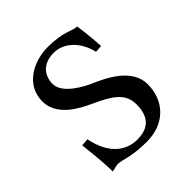

<svg xmlns="http://www.w3.org/2000/svg" viewBox="-141 -566 675 675"><g transform="rotate(-45 196.0 -229.0)"><path d="M322 -448C297 -448 278 -470 197 -470C127 -470 49 -430 49 -348C49 -275 127 -237 168 -218C233 -188 276 -164 276 -107C276 -49 250 -17 191 -17C135 -17 85 -53 67 -142L39 -140C47 -72 50 -28 50 1C64 -1 71 -5 83 -5C102 -5 132 12 209 12C298 12 354 -47 354 -129C354 -208 264 -249 215 -270C191 -281 118 -318 118 -366C118 -409 146 -441 198 -441C247 -441 291 -402 306 -338L333 -340C331 -373 328 -407 322 -448Z"/></g></svg>

Font: Linux Libertine O C
Style: Regular
Weight: 400
Designer: Philipp H. Poll
Foundry: Philipp H. Poll
Version: Version 4.0.3